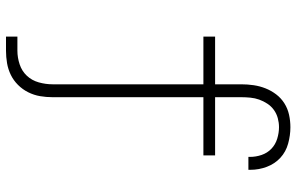

<svg xmlns="http://www.w3.org/2000/svg" viewBox="-194 -589 988 640"><g transform="rotate(90 300.0 -269.0)"><path d="M102 205V167H149Q172 167 194.5 159.5Q217 152 232.5 135.5Q248 119 254.5 96Q261 73 261 50V-453H102V-492H261V-579Q261 -600 264 -620.5Q267 -641 274.5 -660Q282 -679 294.5 -695.5Q307 -712 324.5 -723Q342 -734 362.5 -738.5Q383 -743 404 -743Q431 -743 458.5 -735.5Q486 -728 506 -709.5Q526 -691 536 -664.5Q546 -638 546 -610Q546 -608 546 -606Q546 -604 546 -603H503Q503 -604 503 -605.5Q503 -607 503 -608Q503 -628 496.5 -647Q490 -666 476 -679.5Q462 -693 442.5 -699Q423 -705 404 -705Q389 -705 374 -701Q359 -697 346.5 -688Q334 -679 325.5 -666Q317 -653 312 -639Q307 -625 305.5 -609.5Q304 -594 304 -579V-492H498V-453H304V50Q304 71 300.5 91.5Q297 112 287.5 131Q278 150 263 165Q248 180 229.5 189Q211 198 190.5 201.5Q170 205 149 205Z"/></g></svg>

Font: Iosevka Slab XLtEx
Style: Regular
Weight: 200
Width: 7
Monospace: yes
Designer: Belleve Invis
Foundry: Belleve Invis
Version: Version 11.1.0; ttfautohint (v1.8.3)